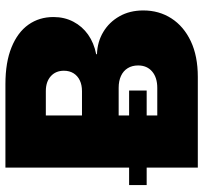

<svg xmlns="http://www.w3.org/2000/svg" viewBox="-41 -727 768 726"><g transform="rotate(-90 343.0 -364.0)"><path d="M72.3 0V-727.5H387.7Q470.7 -727.5 527.3 -704.3Q584 -681.2 612.8 -640.4Q641.6 -599.6 641.6 -545.9Q641.6 -504.4 624 -470.7Q606.4 -437 575 -414.8Q543.5 -392.6 501 -384.3V-381.3Q547.9 -379.9 585.2 -357.4Q622.6 -335 644.5 -296.1Q666.5 -257.3 666.5 -206.1Q666.5 -146.5 636.5 -99.9Q606.4 -53.2 550.3 -26.6Q494.1 0 415 0ZM269.5 -153.3H373.5Q413.1 -153.3 435.8 -172.9Q458.5 -192.4 458.5 -225.6Q458.5 -248.5 448.2 -265.1Q438 -281.7 418.9 -290.5Q399.9 -299.3 374 -299.3H269.5ZM269.5 -438H361.3Q384.8 -438 402.1 -446.3Q419.4 -454.6 429 -470Q438.5 -485.4 438.5 -506.3Q438.5 -537.6 417.5 -556.2Q396.5 -574.7 361.8 -574.7H269.5ZM6.3 -193.4V-259.8H363.8V-193.4Z"/></g></svg>

Font: Inter 28pt Black
Style: Regular
Weight: 900
Designer: Rasmus Andersson
Foundry: rsms
Version: Version 4.001;git-66647c0bb